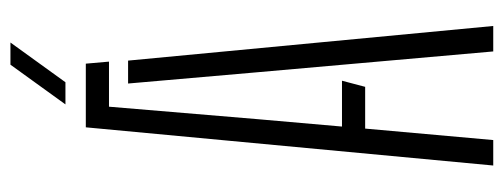

<svg xmlns="http://www.w3.org/2000/svg" viewBox="-326 -662 988 377"><g transform="rotate(-90 168.5 -474.0)"><path d="M31.5 0 106.5 -800H231.5L235.5 -754.5H147L122.5 -462.5L108 -297H198L186 -251.5H104L81.5 0ZM255.5 0 214.5 -464.5 192.5 -717H237.5L305.5 0ZM151.5 -840 229.5 -948H273L195 -840Z"/></g></svg>

Font: Big Shoulders Stencil Text Thin ExtraLight
Style: Regular
Weight: 250
Version: Version 2.001